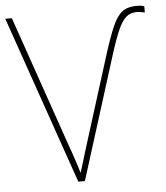

<svg xmlns="http://www.w3.org/2000/svg" viewBox="-52 -766 704 813"><g transform="rotate(-5 300.0 -360.0)"><path d="M248 0 0 -714H28L219 -162Q234 -121 241 -99Q248 -77 252.5 -64Q257 -51 261 -36Q266 -51 269.5 -63.5Q273 -76 280 -98Q287 -120 300 -163L414 -526Q438 -602 456.5 -644Q475 -686 498 -703Q521 -720 558 -720Q566 -720 573.5 -719.5Q581 -719 591 -715V-689Q569 -694 557 -694Q530 -694 512 -678.5Q494 -663 477.5 -626Q461 -589 440 -522L276 0Z"/></g></svg>

Font: Noto Sans Mono Thin
Style: Regular
Weight: 100
Designer: Monotype Design Team
Foundry: Monotype Imaging Inc.
Version: Version 2.014